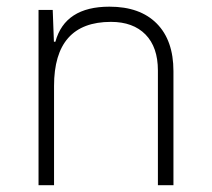

<svg xmlns="http://www.w3.org/2000/svg" viewBox="-20 -547 626 567"><path d="M446.3 0V-338.9Q446.3 -407.7 409.7 -445.1Q373 -482.4 307.6 -482.4Q139.6 -482.4 139.6 -293V0H93.8V-517.6H135.7L139.2 -423.8H143.6Q171.9 -527.3 303.2 -527.3Q393.6 -527.3 442.9 -477.5Q492.2 -427.7 492.2 -336.9V0Z"/></svg>

Font: Cascadia Code ExtraLight
Style: Regular
Weight: 200
Monospace: yes
Designer: Aaron Bell
Foundry: Saja Typeworks
Version: Version 2407.024; ttfautohint (v1.8.4)